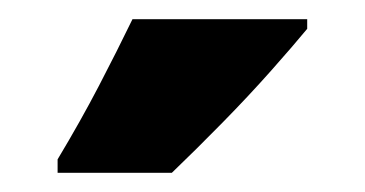

<svg xmlns="http://www.w3.org/2000/svg" viewBox="-20 -786 380 200"><path d="M300 -756Q286 -739 262.5 -712.5Q239 -686 211.5 -658Q184 -630 159 -606H40V-620Q64 -660 83 -696.5Q102 -733 118 -766H300Z"/></svg>

Font: Noto Sans Malayalam ExtraCondensed Black
Style: Regular
Weight: 900
Width: 2
Designer: Jelle Bosma - Monotype Design Team
Foundry: Monotype Imaging Inc.
Version: Version 2.104; ttfautohint (v1.8.4.7-5d5b)